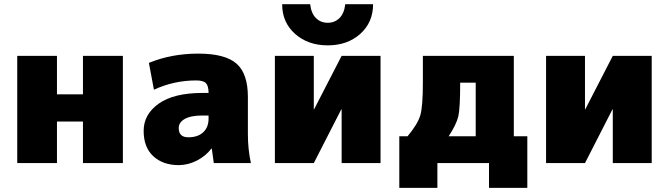

<svg xmlns="http://www.w3.org/2000/svg" viewBox="-20 -790 3239 930"><path d="M63.5 0V-519.5H255.9V-333H381.8V-519.5H575.2V0H381.8V-201.2H255.9V0Z M960.9 -339.8H990.2Q990.2 -374 977.5 -387.2Q964.8 -400.4 930.7 -400.4Q823.2 -400.4 725.6 -355.5L701.2 -485.4Q810.5 -530.3 940.4 -530.3Q1070.3 -530.3 1125.5 -481.9Q1180.7 -433.6 1180.7 -320.3V-139.6Q1180.7 -67.4 1195.3 0H1015.6Q1009.8 -37.1 1005.9 -70.3H1003.9Q976.6 -34.2 933.6 -12.2Q890.6 9.8 845.7 9.8Q769.5 9.8 722.7 -33.2Q675.8 -76.2 675.8 -156.2Q675.8 -236.3 749 -288.1Q822.3 -339.8 960.9 -339.8ZM845.7 -169.9Q845.7 -125 892.1 -125Q938.5 -125 964.4 -149.4Q990.2 -173.8 990.2 -214.8V-230.5H960.9Q904.3 -230.5 875 -213.9Q845.7 -197.3 845.7 -169.9Z M1311.5 0V-519.5H1500V-259.8H1501L1634.8 -519.5H1823.2V0H1634.8V-259.8H1632.8L1500 0ZM1346.7 -769.5H1482.4Q1487.3 -725.6 1510.3 -702.6Q1533.2 -679.7 1567.4 -679.7Q1601.6 -679.7 1624.5 -702.6Q1647.5 -725.6 1652.3 -769.5H1787.1Q1787.1 -681.6 1725.1 -626Q1663.1 -570.3 1567.4 -570.3Q1471.7 -570.3 1409.2 -626Q1346.7 -681.6 1346.7 -769.5Z M1914.1 120.1V-129.9H1954.1Q2003.9 -189.5 2016.1 -232.4Q2028.3 -275.4 2028.3 -389.6V-519.5H2468.8V-129.9H2534.2V120.1H2348.6V0H2098.6V120.1ZM2153.3 -129.9H2284.2V-389.6H2209Q2209 -266.6 2200.2 -227.5Q2191.4 -188.5 2153.3 -129.9Z M2625 0V-519.5H2813.5V-259.8H2814.5L2948.2 -519.5H3136.7V0H2948.2V-259.8H2946.3L2813.5 0Z"/></svg>

Font: GenEi M Gothic v2 Black
Style: Regular
Weight: 900
Version: Version 2.0